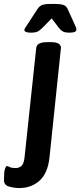

<svg xmlns="http://www.w3.org/2000/svg" viewBox="-88 -738 406 970"><path d="M68 -573Q35 -573 35 -587Q35 -593 51 -615L101 -692Q109 -705 122 -711.5Q135 -718 169 -718H193Q218 -718 232.5 -713Q247 -708 254 -692L289 -615Q293 -606 295.5 -600Q298 -594 298 -589Q298 -573 264 -573Q239 -573 228 -580Q217 -587 209 -598L173 -645L127 -598Q117 -588 105.5 -580.5Q94 -573 68 -573ZM10 212Q-17 212 -42.5 204.5Q-68 197 -68 172Q-68 131 -63 116Q-58 101 -53 101Q-48 101 -38.5 106Q-29 111 -10 111Q10 111 21.5 99Q33 87 36 57L95 -496Q98 -525 150 -525H170Q197 -525 208.5 -517Q220 -509 220 -497L162 58Q153 138 111.5 175Q70 212 10 212Z"/></svg>

Font: Asap SemiBold
Style: Italic
Weight: 600
Italic angle: -6°
Designer: Pablo Cosgaya
Foundry: Omnibus-Type
Version: Version 3.001; ttfautohint (v1.8.3)